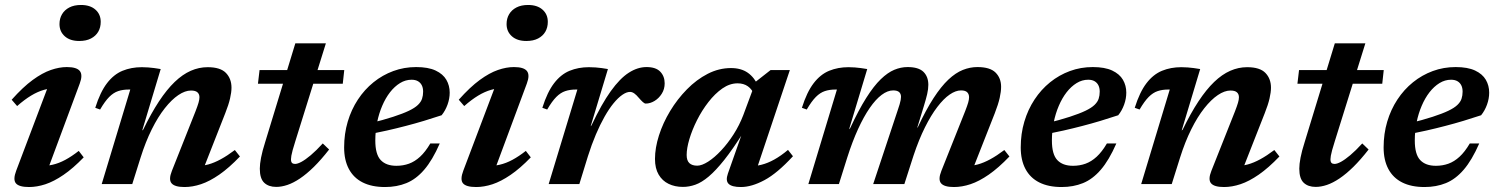

<svg xmlns="http://www.w3.org/2000/svg" viewBox="-20 -741 6025 773"><path d="M45.5 -54.5 181.5 -414 207 -385Q182 -386.5 156.8 -379.2Q131.5 -372 105 -356Q78.5 -340 49 -314L27 -339.5Q72.5 -390.5 111.5 -419Q150.5 -447.5 184.5 -459.2Q218.5 -471 249 -471Q289 -471 301.5 -455Q314 -439 301 -404.5L165 -38.5L140.5 -73.5Q166.5 -72 191.8 -77.8Q217 -83.5 243 -97.5Q269 -111.5 297 -133.5L317 -107.5Q274 -63 235.5 -36.8Q197 -10.5 162.8 0.8Q128.5 12 97 12Q56.5 12 44 -3Q31.5 -18 45.5 -54.5ZM219.5 -644Q219.5 -666.5 229.8 -683.8Q240 -701 259.2 -711Q278.5 -721 306 -721Q343 -721 364.2 -702.2Q385.5 -683.5 385.5 -653Q385.5 -630.5 375.5 -613.2Q365.5 -596 346.2 -586Q327 -576 299 -576Q262 -576 240.8 -595Q219.5 -614 219.5 -644Z M383 -300 363.5 -307Q383.5 -370.5 410.8 -406Q438 -441.5 473.2 -456Q508.5 -470.5 551 -470.5Q565 -470.5 577 -469.5Q589 -468.5 601 -467Q613 -465.5 627 -463L552.5 -215.5L556.5 -219Q588.5 -285 620 -332.8Q651.5 -380.5 683.2 -411Q715 -441.5 748 -456Q781 -470.5 816 -470.5Q867.5 -470.5 889.8 -447.2Q912 -424 912 -388Q912 -369.5 906.2 -344.5Q900.5 -319.5 887 -285.5L790 -38.5L772 -73.5Q795 -72.5 818.8 -79Q842.5 -85.5 868.8 -99.8Q895 -114 925.5 -137L946 -111Q902 -65 863 -38Q824 -11 789.5 0.5Q755 12 723 12Q683.5 12 670.8 -3Q658 -18 672 -53L767 -292.5Q775.5 -314.5 779.2 -327.2Q783 -340 783 -349.5Q783 -362 775 -369.2Q767 -376.5 749 -376.5Q725 -376.5 698 -358.2Q671 -340 643.5 -305.2Q616 -270.5 591 -220.2Q566 -170 546 -106.5L512.5 0H389.5L504.5 -380.5Q503 -380.5 501.2 -380.5Q499.5 -380.5 498 -380.5Q474.5 -380.5 455.8 -374.2Q437 -368 419.8 -350.8Q402.5 -333.5 383 -300Z M1018.5 -404 1025 -459H1366L1360 -404ZM1169 -172.5Q1162 -150.5 1158.2 -136.5Q1154.5 -122.5 1153 -114Q1151.5 -105.5 1151.5 -100Q1151.5 -89 1155.8 -85Q1160 -81 1168 -81Q1178 -81 1193.8 -89.5Q1209.5 -98 1231 -116Q1252.5 -134 1279.5 -163.5L1305 -139Q1273 -98 1243.8 -69.2Q1214.5 -40.5 1187.8 -22.5Q1161 -4.5 1137.2 3.5Q1113.5 11.5 1092 11.5Q1061.5 11.5 1043.8 -5.2Q1026 -22 1026 -62Q1026 -80 1031 -106.2Q1036 -132.5 1047.5 -168.5L1169 -566.5H1292Z M1637 -420Q1612.5 -420 1590.5 -406.5Q1568.5 -393 1550.2 -369.5Q1532 -346 1518.8 -315Q1505.5 -284 1498.2 -248.2Q1491 -212.5 1491 -175.5Q1491 -119.5 1512.8 -96.5Q1534.5 -73.5 1576 -73.5Q1603 -73.5 1626.5 -82Q1650 -90.5 1671.2 -110Q1692.5 -129.5 1712.5 -163.5H1750.5Q1721 -96 1688 -57.8Q1655 -19.5 1616.2 -3.8Q1577.5 12 1530 12Q1477 12 1440.2 -6.5Q1403.5 -25 1384.5 -60.8Q1365.5 -96.5 1365.5 -147.5Q1365.5 -202.5 1380 -251.2Q1394.5 -300 1421 -340.2Q1447.5 -380.5 1483.8 -409.8Q1520 -439 1563.5 -455Q1607 -471 1655.5 -471Q1704 -471 1733.8 -457Q1763.5 -443 1777 -419.8Q1790.5 -396.5 1790.5 -368Q1790.5 -344 1781.8 -319.8Q1773 -295.5 1758 -277Q1723.5 -265.5 1687 -254.5Q1650.5 -243.5 1613 -233.8Q1575.5 -224 1538 -215.5Q1500.5 -207 1464.5 -200L1466.5 -244Q1524 -258 1563 -270.8Q1602 -283.5 1626 -295Q1650 -306.5 1662.5 -318.5Q1675 -330.5 1679.2 -343.5Q1683.5 -356.5 1683.5 -372Q1683.5 -387 1678.2 -397.5Q1673 -408 1662.8 -414Q1652.5 -420 1637 -420Z M1845.5 -54.5 1981.5 -414 2007 -385Q1982 -386.5 1956.8 -379.2Q1931.5 -372 1905 -356Q1878.5 -340 1849 -314L1827 -339.5Q1872.5 -390.5 1911.5 -419Q1950.5 -447.5 1984.5 -459.2Q2018.5 -471 2049 -471Q2089 -471 2101.5 -455Q2114 -439 2101 -404.5L1965 -38.5L1940.5 -73.5Q1966.5 -72 1991.8 -77.8Q2017 -83.5 2043 -97.5Q2069 -111.5 2097 -133.5L2117 -107.5Q2074 -63 2035.5 -36.8Q1997 -10.5 1962.8 0.8Q1928.5 12 1897 12Q1856.5 12 1844 -3Q1831.5 -18 1845.5 -54.5ZM2019.5 -644Q2019.5 -666.5 2029.8 -683.8Q2040 -701 2059.2 -711Q2078.5 -721 2106 -721Q2143 -721 2164.2 -702.2Q2185.5 -683.5 2185.5 -653Q2185.5 -630.5 2175.5 -613.2Q2165.5 -596 2146.2 -586Q2127 -576 2099 -576Q2062 -576 2040.8 -595Q2019.5 -614 2019.5 -644Z M2304.5 -380.5Q2303 -380.5 2301.2 -380.5Q2299.5 -380.5 2298 -380.5Q2274.5 -380.5 2255.8 -374.2Q2237 -368 2219.8 -350.8Q2202.5 -333.5 2183 -300L2163.5 -307Q2183.5 -370.5 2210.8 -406Q2238 -441.5 2273.2 -456Q2308.5 -470.5 2351 -470.5Q2366 -470.5 2378 -469.5Q2390 -468.5 2402 -467Q2414 -465.5 2427.5 -463L2358 -232.5L2361.5 -236.5Q2402 -322.5 2439 -374Q2476 -425.5 2511.5 -448.2Q2547 -471 2583 -471Q2620.5 -471 2638.2 -452.5Q2656 -434 2656 -405.5Q2656 -382 2644.2 -363.5Q2632.5 -345 2615 -334.5Q2597.5 -324 2579.5 -324Q2575 -324 2568 -330.2Q2561 -336.5 2551.5 -347.5Q2542.5 -358.5 2533.8 -364.8Q2525 -371 2516.5 -371Q2502.5 -371 2485.5 -359.2Q2468.5 -347.5 2450.2 -325.2Q2432 -303 2414 -271.2Q2396 -239.5 2379 -199.5Q2362 -159.5 2347 -112L2312.5 0H2189Z M2910.5 -42 2969 -208H2973Q2930 -140 2895.8 -97Q2861.5 -54 2833.2 -30.2Q2805 -6.5 2779.8 2.5Q2754.5 11.5 2729.5 11.5Q2697 11.5 2671.8 -0.8Q2646.5 -13 2631.8 -38Q2617 -63 2617 -101Q2617 -145.5 2633 -195.8Q2649 -246 2678 -294Q2707 -342 2745.5 -381.2Q2784 -420.5 2829.2 -443.8Q2874.5 -467 2923 -467Q2963.5 -467 2990.5 -448.2Q3017.5 -429.5 3035.5 -390L3017 -358.5Q3008 -381.5 2991 -393.5Q2974 -405.5 2949.5 -405.5Q2918 -405.5 2888.2 -384.8Q2858.5 -364 2832.2 -330.2Q2806 -296.5 2786.2 -257.2Q2766.5 -218 2755.5 -181Q2744.5 -144 2744.5 -117Q2744.5 -94.5 2755.5 -84.2Q2766.5 -74 2787 -74Q2805.5 -74 2831 -90.2Q2856.5 -106.5 2883.2 -135Q2910 -163.5 2933.5 -200.2Q2957 -237 2972.5 -277.5L3022.5 -412L3082.5 -459H3160L3018.5 -36.5L2997.5 -72.5Q3021 -71.5 3046 -77.8Q3071 -84 3097.5 -98.8Q3124 -113.5 3152.5 -137.5L3172.5 -112Q3109.5 -43.5 3057.8 -15.8Q3006 12 2963 12Q2926.5 12 2913.5 -0.8Q2900.5 -13.5 2910.5 -42Z M3888 -38.5 3870 -73.5Q3893 -72.5 3916.8 -79Q3940.5 -85.5 3966.8 -99.8Q3993 -114 4023.5 -137L4044 -111Q4000 -65 3961 -38Q3922 -11 3887.5 0.5Q3853 12 3820.5 12Q3781.5 12 3768.8 -3Q3756 -18 3770 -53L3866 -294Q3874.5 -316 3878 -328.2Q3881.5 -340.5 3881.5 -349.5Q3881.5 -362 3874 -369.5Q3866.5 -377 3849 -377Q3827.5 -377 3803.2 -360.2Q3779 -343.5 3753.8 -310.5Q3728.5 -277.5 3704 -228.5Q3679.5 -179.5 3658 -115L3621 0H3495.5L3594 -296.5Q3599 -311 3602 -321.2Q3605 -331.5 3606.2 -338.5Q3607.5 -345.5 3607.5 -351Q3607.5 -363.5 3600 -370.2Q3592.5 -377 3576 -377Q3553.5 -377 3529.5 -359Q3505.5 -341 3481.5 -306.2Q3457.5 -271.5 3434.5 -221.2Q3411.5 -171 3391 -106.5L3357.5 0H3234.5L3349.5 -380.5Q3348 -380.5 3346.2 -380.5Q3344.5 -380.5 3343 -380.5Q3319.5 -380.5 3300.8 -374.2Q3282 -368 3264.8 -350.8Q3247.5 -333.5 3228 -300L3208.5 -307Q3228.5 -370.5 3255.8 -406Q3283 -441.5 3318.2 -456Q3353.5 -470.5 3396 -470.5Q3410 -470.5 3421.8 -469.5Q3433.5 -468.5 3445.5 -467Q3457.5 -465.5 3471.5 -463L3398.5 -220.5L3402.5 -224.5Q3437 -298.5 3467.5 -346.8Q3498 -395 3526 -422Q3554 -449 3580.5 -460Q3607 -471 3634 -471Q3678 -471 3697.8 -451.8Q3717.5 -432.5 3717.5 -399.5Q3717.5 -382.5 3712.8 -362Q3708 -341.5 3699.5 -314L3673 -227.5H3674.5Q3708 -299 3738.5 -346Q3769 -393 3798.2 -420.5Q3827.5 -448 3856.5 -459.5Q3885.5 -471 3915 -471Q3966 -471 3988.2 -448.8Q4010.5 -426.5 4010.5 -391.5Q4010.5 -372.5 4004.8 -346.8Q3999 -321 3985 -285Z M4361 -420Q4336.5 -420 4314.5 -406.5Q4292.5 -393 4274.2 -369.5Q4256 -346 4242.8 -315Q4229.5 -284 4222.2 -248.2Q4215 -212.5 4215 -175.5Q4215 -119.5 4236.8 -96.5Q4258.5 -73.5 4300 -73.5Q4327 -73.5 4350.5 -82Q4374 -90.5 4395.2 -110Q4416.5 -129.5 4436.5 -163.5H4474.5Q4445 -96 4412 -57.8Q4379 -19.5 4340.2 -3.8Q4301.5 12 4254 12Q4201 12 4164.2 -6.5Q4127.5 -25 4108.5 -60.8Q4089.5 -96.5 4089.5 -147.5Q4089.5 -202.5 4104 -251.2Q4118.5 -300 4145 -340.2Q4171.5 -380.5 4207.8 -409.8Q4244 -439 4287.5 -455Q4331 -471 4379.5 -471Q4428 -471 4457.8 -457Q4487.5 -443 4501 -419.8Q4514.5 -396.5 4514.5 -368Q4514.5 -344 4505.8 -319.8Q4497 -295.5 4482 -277Q4447.5 -265.5 4411 -254.5Q4374.5 -243.5 4337 -233.8Q4299.5 -224 4262 -215.5Q4224.5 -207 4188.5 -200L4190.5 -244Q4248 -258 4287 -270.8Q4326 -283.5 4350 -295Q4374 -306.5 4386.5 -318.5Q4399 -330.5 4403.2 -343.5Q4407.5 -356.5 4407.5 -372Q4407.5 -387 4402.2 -397.5Q4397 -408 4386.8 -414Q4376.5 -420 4361 -420Z M4568 -300 4548.5 -307Q4568.5 -370.5 4595.8 -406Q4623 -441.5 4658.2 -456Q4693.5 -470.5 4736 -470.5Q4750 -470.5 4762 -469.5Q4774 -468.5 4786 -467Q4798 -465.5 4812 -463L4737.5 -215.5L4741.5 -219Q4773.5 -285 4805 -332.8Q4836.5 -380.5 4868.2 -411Q4900 -441.5 4933 -456Q4966 -470.5 5001 -470.5Q5052.5 -470.5 5074.8 -447.2Q5097 -424 5097 -388Q5097 -369.5 5091.2 -344.5Q5085.5 -319.5 5072 -285.5L4975 -38.5L4957 -73.5Q4980 -72.5 5003.8 -79Q5027.5 -85.5 5053.8 -99.8Q5080 -114 5110.5 -137L5131 -111Q5087 -65 5048 -38Q5009 -11 4974.5 0.5Q4940 12 4908 12Q4868.5 12 4855.8 -3Q4843 -18 4857 -53L4952 -292.5Q4960.5 -314.5 4964.2 -327.2Q4968 -340 4968 -349.5Q4968 -362 4960 -369.2Q4952 -376.5 4934 -376.5Q4910 -376.5 4883 -358.2Q4856 -340 4828.5 -305.2Q4801 -270.5 4776 -220.2Q4751 -170 4731 -106.5L4697.5 0H4574.5L4689.5 -380.5Q4688 -380.5 4686.2 -380.5Q4684.5 -380.5 4683 -380.5Q4659.5 -380.5 4640.8 -374.2Q4622 -368 4604.8 -350.8Q4587.5 -333.5 4568 -300Z M5203.5 -404 5210 -459H5551L5545 -404ZM5354 -172.5Q5347 -150.5 5343.2 -136.5Q5339.5 -122.5 5338 -114Q5336.5 -105.5 5336.5 -100Q5336.5 -89 5340.8 -85Q5345 -81 5353 -81Q5363 -81 5378.8 -89.5Q5394.5 -98 5416 -116Q5437.5 -134 5464.5 -163.5L5490 -139Q5458 -98 5428.8 -69.2Q5399.5 -40.5 5372.8 -22.5Q5346 -4.5 5322.2 3.5Q5298.5 11.5 5277 11.5Q5246.5 11.5 5228.8 -5.2Q5211 -22 5211 -62Q5211 -80 5216 -106.2Q5221 -132.5 5232.5 -168.5L5354 -566.5H5477Z M5822 -420Q5797.5 -420 5775.5 -406.5Q5753.5 -393 5735.2 -369.5Q5717 -346 5703.8 -315Q5690.5 -284 5683.2 -248.2Q5676 -212.5 5676 -175.5Q5676 -119.5 5697.8 -96.5Q5719.5 -73.5 5761 -73.5Q5788 -73.5 5811.5 -82Q5835 -90.5 5856.2 -110Q5877.5 -129.5 5897.5 -163.5H5935.5Q5906 -96 5873 -57.8Q5840 -19.5 5801.2 -3.8Q5762.5 12 5715 12Q5662 12 5625.2 -6.5Q5588.5 -25 5569.5 -60.8Q5550.5 -96.5 5550.5 -147.5Q5550.5 -202.5 5565 -251.2Q5579.5 -300 5606 -340.2Q5632.5 -380.5 5668.8 -409.8Q5705 -439 5748.5 -455Q5792 -471 5840.5 -471Q5889 -471 5918.8 -457Q5948.5 -443 5962 -419.8Q5975.5 -396.5 5975.5 -368Q5975.5 -344 5966.8 -319.8Q5958 -295.5 5943 -277Q5908.5 -265.5 5872 -254.5Q5835.5 -243.5 5798 -233.8Q5760.5 -224 5723 -215.5Q5685.5 -207 5649.5 -200L5651.5 -244Q5709 -258 5748 -270.8Q5787 -283.5 5811 -295Q5835 -306.5 5847.5 -318.5Q5860 -330.5 5864.2 -343.5Q5868.5 -356.5 5868.5 -372Q5868.5 -387 5863.2 -397.5Q5858 -408 5847.8 -414Q5837.5 -420 5822 -420Z"/></svg>

Font: Newsreader SemiBold
Style: Italic
Weight: 600
Italic angle: -17°
Designer: Hugues Gentile
Foundry: Production Type
Version: Version 1.003